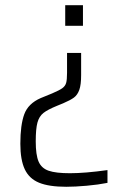

<svg xmlns="http://www.w3.org/2000/svg" viewBox="-20 -530 432 736"><path d="M230 -510H298V-431H230ZM58 21Q58 -51 73 -92Q88 -133 136 -154L180 -172Q208 -184 219 -192Q230 -200 233.5 -212Q237 -224 237 -251V-327H291V-242Q291 -205 284 -185.5Q277 -166 263.5 -156Q250 -146 222 -134L200 -125Q163 -110 146.5 -97Q130 -84 123.5 -60Q117 -36 117 12Q117 64 128 89.5Q139 115 166.5 124.5Q194 134 248 134Q306 134 392 122V171Q357 178 312.5 182Q268 186 234 186Q168 186 130 170.5Q92 155 75 119Q58 83 58 21Z"/></svg>

Font: Saira SemiCondensed Light
Style: Regular
Weight: 300
Width: 4
Designer: Hector Gatti with collaboration of the Omnibus-Type team
Foundry: Omnibus-Type
Version: Version 0.072; ttfautohint (v1.8)